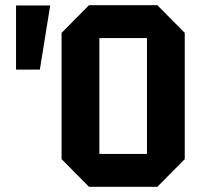

<svg xmlns="http://www.w3.org/2000/svg" viewBox="-20 -721 806 742"><path d="M42 -452V-700H174L134 -452ZM218 -106V-594L324 -701H588L694 -594V-106L588 1H324ZM364 -574V-126H548V-574Z"/></svg>

Font: Tektur SemiCondensed SemiBold
Style: Regular
Weight: 600
Width: 4
Designer: Adam Jagosz
Foundry: Adam Jagosz
Version: Version 1.005;gftools[0.9.30]